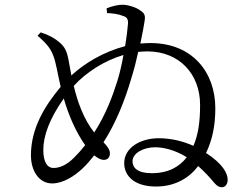

<svg xmlns="http://www.w3.org/2000/svg" viewBox="-20 -791 1040 807"><path d="M499 -560C492 -521 483 -481 473 -450C454 -389 425 -310 376 -234C332 -290 306 -362 290 -430C342 -487 418 -536 499 -560ZM151 -655 138 -641C170 -612 190 -594 204 -557C216 -526 221 -486 235 -426C170 -348 110 -254 110 -138C110 -73 144 -20 199 -20C244 -20 291 -49 327 -83C345 -100 361 -119 376 -138C391 -126 404 -119 416 -119C434 -119 442 -131 442 -147C442 -163 429 -178 415 -193C469 -277 506 -373 532 -462C543 -497 553 -536 561 -573C575 -574 588 -575 601 -575C734 -574 821 -480 821 -350C821 -277 813 -225 793 -178C753 -196 702 -210 647 -210C570 -210 502 -170 502 -105C502 -55 541 -7 636 -7C717 -7 776 -44 813 -93C841 -68 863 -44 881 -22C893 -9 900 -4 913 -4C926 -4 937 -16 937 -36C937 -62 916 -103 846 -148C873 -204 885 -264 885 -336C885 -486 790 -610 612 -610C598 -610 583 -609 570 -608C579 -652 586 -688 588 -704C592 -728 585 -737 571 -746C555 -759 522 -770 498 -771C480 -772 453 -766 428 -756L430 -736C454 -735 478 -732 494 -725C512 -720 519 -713 518 -692C516 -667 512 -633 506 -597C414 -573 334 -524 280 -474L269 -534C261 -578 252 -594 230 -613C210 -630 188 -643 151 -655ZM765 -130C733 -89 687 -63 617 -63C557 -63 537 -87 537 -113C537 -148 584 -172 632 -172C669 -172 717 -160 765 -130ZM338 -181C324 -163 308 -145 291 -128C258 -95 229 -85 204 -85C180 -85 162 -108 162 -161C162 -218 187 -291 248 -377C270 -301 301 -233 338 -181Z"/></svg>

Font: Noto Serif CJK KR
Style: Regular
Weight: 400
Designer: Ryoko NISHIZUKA 西塚涼子 (kana & ideographs); Frank Grießhammer (Latin, Greek & Cyrillic); Wenlong ZHANG 张文龙 (bopomofo); San
Foundry: Adobe
Version: Version 2.001;hotconv 1.1.0;makeotfexe 2.6.0